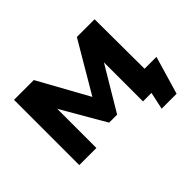

<svg xmlns="http://www.w3.org/2000/svg" viewBox="-131 -775 1119 1119"><g transform="rotate(-45 429.0 -215.5)"><path d="M839 -128 770 107H647L670 0H600V-322L439 -52H373L216 -323V0H75V-538H238L410 -227L593 -538H739L741 -128Z"/></g></svg>

Font: Montserrat Alternates
Style: Bold
Weight: 700
Designer: Julieta Ulanovsky
Foundry: Julieta Ulanovsky
Version: Version 7.200